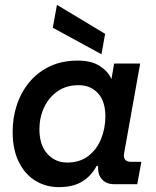

<svg xmlns="http://www.w3.org/2000/svg" viewBox="-20 -757 640 789"><path d="M222 12Q169 12 126 -14Q83 -40 57.5 -91Q32 -142 32 -216Q32 -273 49 -325Q66 -377 100 -418.5Q134 -460 184 -484Q234 -508 300 -508Q356 -508 390.5 -485.5Q425 -463 438 -432L449 -496H556L490 -127Q484 -92 519 -92H561L544 0H451Q418 0 400.5 -18.5Q383 -37 383 -65V-75H377Q356 -35 318.5 -11.5Q281 12 222 12ZM256 -89Q308 -89 343 -116Q378 -143 395.5 -186.5Q413 -230 413 -279Q413 -341 382.5 -374Q352 -407 303 -407Q252 -407 216 -381.5Q180 -356 161 -315Q142 -274 142 -226Q142 -161 174.5 -125Q207 -89 256 -89ZM397 -534 197 -643 214 -737 412 -618Z"/></svg>

Font: DM Mono Medium
Style: Italic
Weight: 500
Italic angle: -10°
Designer: Colophon Foundry
Foundry: Colophon Foundry
Version: Version 1.000; ttfautohint (v1.8.2.53-6de2)